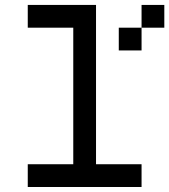

<svg xmlns="http://www.w3.org/2000/svg" viewBox="-20 -747 676 767"><path d="M272.7 -636.4V-90.9H90.9V0H545.5V-90.9H363.6V-727.3H90.9V-636.4ZM545.5 -727.3V-636.4H636.4V-727.3ZM454.5 -636.4V-545.5H545.5V-636.4Z"/></svg>

Font: Departure Mono
Style: Regular
Weight: 400
Monospace: yes
Designer: Helena Zhang
Version: Version 1.500;Glyphs 3.3.1 (3343)